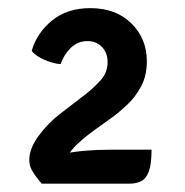

<svg xmlns="http://www.w3.org/2000/svg" viewBox="-20 -771 456 472"><path d="M58 -646Q70.5 -690 107.8 -720.5Q145 -751 202 -751Q265 -751 303 -713.5Q341 -676 341 -620.5Q341 -585 327 -558.8Q313 -532.5 293.2 -514Q273.5 -495.5 256.5 -483L210.5 -450Q180 -427.5 162.8 -409.5Q145.5 -391.5 145.5 -376V-319.5H82.5Q65.5 -339.5 58.8 -351.8Q52 -364 52 -377.5Q52 -406 75 -437.2Q98 -468.5 129.5 -492.5L192.5 -541Q211.5 -556 228 -574.5Q244.5 -593 244.5 -618.5Q244.5 -641.5 230.2 -656Q216 -670.5 193.5 -670Q171 -669.5 154.2 -653.5Q137.5 -637.5 129 -613.5Q117.5 -614 103 -618.8Q88.5 -623.5 76 -630.8Q63.5 -638 58 -646ZM352.5 -403Q352.5 -367.5 346 -349.8Q339.5 -332 327.2 -325.8Q315 -319.5 298 -319.5H95L84 -377Q105.5 -386.5 132.5 -392.2Q159.5 -398 190 -400.5Q220.5 -403 252 -403Z"/></svg>

Font: Signika Negative Light Medium
Style: Regular
Weight: 500
Version: Version 2.001